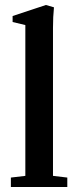

<svg xmlns="http://www.w3.org/2000/svg" viewBox="-20 -746 312 766"><path d="M23.4 0V-37.6L81.1 -44.4V-646L30.3 -658.2V-682.1L163.1 -726.1L195.3 -716.8Q191.4 -679.2 191.4 -634.8V-44.4L248.5 -37.6V0Z"/></svg>

Font: Elstob 8pt SemiBold
Style: Regular
Weight: 600
Designer: Peter S. Baker
Version: Version 1.015